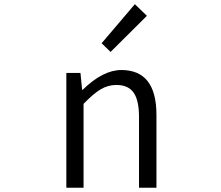

<svg xmlns="http://www.w3.org/2000/svg" viewBox="-20 -883 1040 903"><path d="M292 0V-540H358.4L366.2 -460.9H369.1Q463.9 -553.7 550.8 -553.7Q715.8 -553.7 715.8 -342.8V0H633.8V-333Q633.8 -411.1 608.4 -447.3Q583 -483.4 527.3 -483.4Q487.3 -483.4 452.6 -462.4Q418 -441.4 373 -394.5V0ZM500 -638.7 458 -679.7 614.3 -863.3 670.9 -808.6Z"/></svg>

Font: Gen Shin Gothic Monospace Normal
Style: Regular
Weight: 350
Designer: [Source Han Sans]
Ryoko NISHIZUKA  (kana & ideographs); Paul D. Hunt (Latin, Greek & Cyrillic); Wenlong ZHANG  (bopomofo
Version: Version 1.002.20150607